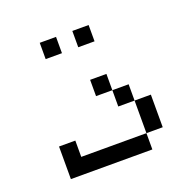

<svg xmlns="http://www.w3.org/2000/svg" viewBox="-96 -784 692 692"><g transform="rotate(-20 250.0 -438.0)"><path d="M187.5 -625V-687.5H125V-625ZM312.5 -625V-687.5H250V-625ZM62.5 -312.5Q62.5 -312.5 62.5 -187.5H375V-250H125V-312.5ZM375 -250H437.5Q437.5 -250 437.5 -375H375Q375 -375 375 -250ZM375 -375V-437.5H312.5V-375ZM312.5 -437.5V-500H250V-437.5Z"/></g></svg>

Font: Unifont
Style: Regular
Weight: 500
Version: Version 15.1.04